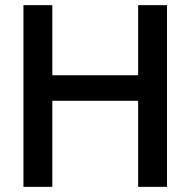

<svg xmlns="http://www.w3.org/2000/svg" viewBox="-20 -725 740 745"><path d="M516 0V-705H628V0ZM71 0V-705H183V0ZM147 -334V-433H553V-334Z"/></svg>

Font: TikTok Sans 24pt Medium
Style: Regular
Weight: 500
Version: Version 4.000